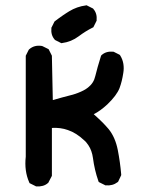

<svg xmlns="http://www.w3.org/2000/svg" viewBox="-20 -696 540 717"><path d="M112.8 -1 93.3 -10.7 90.3 -12.2 88.9 -15.6Q70.3 -57.6 76.2 -110.8V-485.4V-487.8L77.1 -489.7L86.9 -509.3L87.9 -510.7L89.4 -512.2Q108.4 -528.8 136.2 -524.4L137.7 -523.9L139.2 -523.4L158.7 -513.7L161.6 -512.2L163.1 -509.3L172.9 -489.7L173.8 -487.8V-485.4L177.2 -322.3Q212.4 -332.5 247.1 -341.3Q259.8 -344.7 271.2 -349.1Q282.7 -353.5 292 -358.4Q301.3 -363.3 308.6 -369.1Q319.3 -377.4 326.2 -388.2Q333 -398.9 335.9 -412.1Q343.3 -442.9 356.9 -486.3L357.9 -488.8L359.9 -490.7Q376.5 -505.4 402.3 -502.9H404.3L405.8 -502L425.3 -492.2L427.7 -490.7L429.2 -488.3Q438 -474.1 440.7 -457.5Q443.4 -440.9 440.4 -423.3Q438 -407.7 434.6 -393.8Q431.2 -379.9 426.3 -366.7Q415.5 -339.4 380.9 -306.2Q354.5 -281.7 330.1 -269.5Q336.9 -263.2 343.5 -257.3Q350.1 -251.5 355.7 -245.8Q361.3 -240.2 366.7 -234.9Q372.1 -229.5 376.7 -224.1Q381.3 -218.8 385.7 -213.9Q410.6 -183.1 419.9 -135.7Q428.7 -90.3 432.6 -44.9V-42L431.6 -39.6L421.9 -19L420.9 -17.1L418.9 -15.6Q400.4 -1.5 375 -3.9H373L371.6 -4.9L352.1 -14.6L348.6 -16.6L347.2 -20.5Q333 -61 327.1 -106Q326.2 -112.8 324.7 -119.1Q323.2 -125.5 321 -131.6Q318.8 -137.7 316.2 -143.1Q313.5 -148.4 310.1 -153.6Q306.6 -158.7 302.7 -163.6Q298.8 -168.5 293.9 -172.4Q265.1 -199.7 233.4 -210.4Q206.1 -220.2 173.8 -218.3V-42V-39.6L172.9 -37.6L161.1 -15.1L160.2 -13.2L158.7 -12.2Q150.4 -4.9 139.6 -2Q128.9 1 116.2 0H114.3ZM206.5 -536.1 187 -545.9 185.1 -546.9 184.1 -548.3Q169.4 -564.9 171.9 -590.8V-592.8L172.9 -594.2L182.6 -613.8L183.6 -615.7L185.5 -617.2Q190.4 -621.1 195.8 -625Q201.2 -628.9 206.3 -632.6Q211.4 -636.2 216.8 -639.9Q222.2 -643.6 227.5 -647Q232.9 -650.4 238.3 -653.8Q267.1 -671.4 300.8 -675.8L303.7 -676.3L306.2 -674.8L325.7 -665L327.6 -664.1L328.6 -662.6Q343.3 -646 340.8 -620.1V-618.2L339.8 -616.7L330.1 -597.2L328.6 -594.2L325.7 -592.8Q299.3 -579.6 273.9 -560.5Q246.1 -539.6 211.9 -535.2L209 -534.7Z"/></svg>

Font: NaikaiFont
Style: Bold
Weight: 700
Version: Version 1.89